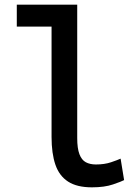

<svg xmlns="http://www.w3.org/2000/svg" viewBox="-20 -791 600 823"><path d="M374 12Q310 12 272 -12.5Q234 -37 217.5 -85Q201 -133 201 -204V-677H52V-771H311V-199Q311 -155 320.5 -130Q330 -105 348 -95.5Q366 -86 391 -86Q428 -86 456 -95.5Q484 -105 497 -111L512 -19Q501 -13 464.5 -0.5Q428 12 374 12Z"/></svg>

Font: Ubuntu Sans Mono Medium
Style: Regular
Weight: 500
Monospace: yes
Designer: Dalton Maag Ltd
Foundry: Dalton Maag Ltd
Version: Version 1.006